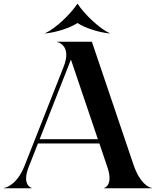

<svg xmlns="http://www.w3.org/2000/svg" viewBox="-78 -1002 828 1022"><path d="M-58 0H91V-1.5C89 -1.5 37 -17 74.5 -112.5L124 -238.5H451L494 -111C526 -15.5 478 -1.5 476 -1.5V0H729.5V-2C721.5 -2 669 -17.5 632 -127L411 -780H226.5V-778C230.5 -778 305.5 -759.5 260.5 -646L51.5 -116.5C12 -17.5 -49 -1.5 -58 -1.5ZM335.5 -879H333.5C297 -854.5 224 -830 164 -824L162 -825C218 -850 298.5 -928 333.5 -981.5H335.5C370 -928 450.5 -850 506.5 -825L504.5 -824C444.5 -830 371.5 -854.5 335.5 -879ZM133 -261 299.5 -685 443 -261Z"/></svg>

Font: Beautique Display
Style: Bold
Weight: 700
Designer: Nhat-Quang Ngo
Version: Version 1.100;Glyphs 3.2.3 (3260)